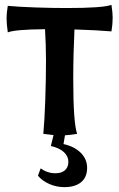

<svg xmlns="http://www.w3.org/2000/svg" viewBox="-20 -550 491 789"><path d="M286 -429Q281 -326 281 -227Q281 -44 297 0Q276 4 247 6L241 42Q286 52 312 78Q338 104 338 140Q338 178 313.5 198.5Q289 219 244 219Q212 219 182.5 206Q153 193 136 172L147 142Q175 162 208 162Q233 162 247 149.5Q261 137 261 115Q261 92 242.5 75Q224 58 189 50L200 5L158 0Q163 -52 166 -138.5Q169 -225 169 -300Q169 -364 165 -430Q42 -429 12 -417Q7 -452 7 -476Q7 -496 12 -526Q53 -522 122.5 -519.5Q192 -517 254 -517Q403 -517 438 -530Q443 -498 443 -477Q443 -451 438 -421Q380 -426 286 -429Z"/></svg>

Font: Mirza SemiBold
Style: Regular
Weight: 600
Designer: Arabic design by Kourosh Beigpour, Latin design by Eduardo Tunni, engineering by Lasse Fister
Version: Version 1.0010g